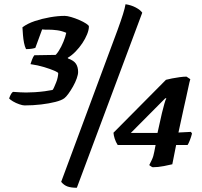

<svg xmlns="http://www.w3.org/2000/svg" viewBox="-20 -783 955 907"><path d="M96 -285Q87 -285 71 -290.5Q55 -296 41.5 -304Q28 -312 23 -318Q28 -332 33 -340Q38 -348 42 -349Q59 -348 74 -347Q89 -346 103 -346Q121 -346 145 -347.5Q169 -349 191.5 -352Q214 -355 228 -358Q231 -360 235.5 -370.5Q240 -381 245 -393Q250 -405 252.5 -417.5Q255 -430 255 -437Q255 -441 236.5 -449Q218 -457 188.5 -466Q159 -475 124 -480Q126 -487 131 -500.5Q136 -514 142 -522L259 -524L232 -514Q245 -523 257.5 -542.5Q270 -562 279.5 -585.5Q289 -609 293 -628Q272 -637 250.5 -640Q229 -643 206 -643Q199 -643 192.5 -643Q186 -643 179 -644L147 -557Q143 -555 131 -553Q119 -551 103 -551Q97 -563 93.5 -580.5Q90 -598 88.5 -617.5Q87 -637 86 -654Q110 -672 144.5 -683.5Q179 -695 216.5 -701.5Q254 -708 286 -708Q297 -708 316 -702.5Q335 -697 354.5 -688.5Q374 -680 387 -671.5Q400 -663 400 -658Q400 -642 391.5 -621Q383 -600 369 -579Q355 -558 337 -539.5Q319 -521 300 -510L301 -507Q329 -497 339 -481.5Q349 -466 349 -443Q349 -431 342.5 -412.5Q336 -394 325 -374.5Q314 -355 303 -340Q292 -325 284 -319Q271 -309 241.5 -301.5Q212 -294 174 -289.5Q136 -285 96 -285ZM343 104Q316 104 299 98Q282 92 269 76L488 -514Q517 -591 534.5 -639Q552 -687 561 -716Q570 -745 573 -763Q600 -759 621.5 -747.5Q643 -736 652 -723ZM702 7Q699 7 693.5 3Q688 -1 685 -3Q690 -13 697.5 -28.5Q705 -44 709 -67L715 -98H536Q527 -112 522 -127.5Q517 -143 516 -156L764 -406Q775 -409 792.5 -412.5Q810 -416 829 -418.5Q848 -421 861 -421L879 -409Q875 -396 870 -371.5Q865 -347 859 -321Q853 -295 848 -272L823 -157L882 -160L887 -152Q883 -136 876.5 -119.5Q870 -103 866 -98H812L794 -7Q783 -4 754.5 1.5Q726 7 702 7ZM598 -155H724L745 -249Q751 -273 756.5 -293Q762 -313 766 -318L761 -319Z"/></svg>

Font: Texturina Medium 12pt ExtraBold
Style: Italic
Weight: 800
Italic angle: -11°
Version: Version 1.002